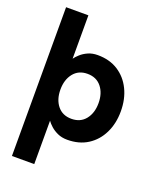

<svg xmlns="http://www.w3.org/2000/svg" viewBox="-168 -823 934 1137"><g transform="rotate(20 299.0 -254.0)"><path d="M188.5 -58.6V214.8H47.9V-722.7H188.5V-449.2Q198.2 -463.4 216.6 -480Q234.9 -496.6 261.2 -508.5Q287.6 -520.5 321.8 -520.5Q396.5 -520.5 450.4 -486.1Q504.4 -451.7 533.9 -391.4Q563.5 -331.1 563.5 -253.9Q563.5 -176.8 533.9 -116.5Q504.4 -56.2 450.4 -21.7Q396.5 12.7 321.8 12.7Q287.6 12.7 261.2 0.7Q234.9 -11.2 216.6 -27.8Q198.2 -44.4 188.5 -58.6ZM183.1 -253.4Q183.1 -190.9 214.8 -151.6Q246.6 -112.3 302.7 -112.3Q359.4 -112.3 391.1 -152.1Q422.9 -191.9 422.9 -253.9Q422.9 -316.4 391.1 -356Q359.4 -395.5 302.7 -395.5Q246.6 -395.5 214.8 -355.5Q183.1 -315.4 183.1 -253.4Z"/></g></svg>

Font: Giphurs
Style: Bold
Weight: 700
Version: Version 0.920; ttfautohint (v1.8.4.7-5d5b)